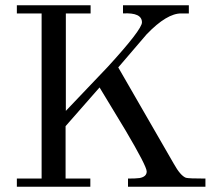

<svg xmlns="http://www.w3.org/2000/svg" viewBox="-20 -709 813 729"><path d="M760 -31V0H466V-31Q496 -31 510 -33Q537 -38 537 -58Q537 -78 456 -215L358 -377L229 -230V-31H323V0H44V-31H138V-658H44V-689H324V-658H230V-288L389 -455Q519 -597 519 -624Q519 -662 447 -658V-689H697V-658H669Q614 -659 537 -579L429 -453L640 -87Q665 -42 686 -34Q696 -31 760 -31Z"/></svg>

Font: GFS Didot
Style: Regular
Weight: 400
Designer: Takis Katsoulidis and George D. Matthiopoulos
Foundry: Takis Katsoulidis and George D. Matthiopoulos
Version: Version 1.0